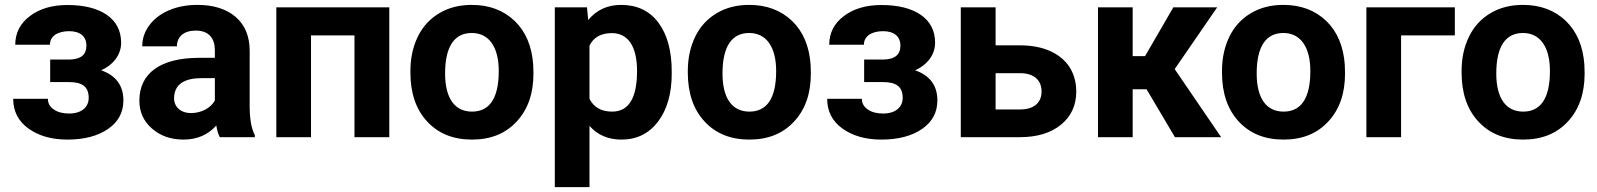

<svg xmlns="http://www.w3.org/2000/svg" viewBox="-20 -558 6498 781"><path d="M331.5 -372.6C331.5 -335.9 309.6 -317.4 265.6 -315.9H184.1V-224.1H260.7C314 -224.1 340.8 -206.1 340.8 -159.7C340.8 -122.1 311.5 -96.2 261.2 -96.2C235.4 -96.2 214.8 -101.6 198.7 -112.8C182.6 -124 174.8 -138.2 174.8 -156.2H33.7C33.7 -105.5 54.2 -64.9 95.7 -35.2C137.2 -5.4 189.9 9.8 253.9 9.8C322.8 9.8 378.4 -4.9 419.9 -33.7C461.4 -62.5 481.9 -101.1 481.9 -149.4C481.9 -210 451.7 -251 391.6 -272C442.9 -295.4 472.7 -336.9 472.7 -383.8C472.7 -433.1 453.1 -470.7 414.6 -497.6C375.5 -524.4 321.8 -537.6 253.9 -537.6C191.9 -537.6 141.1 -522.5 101.6 -492.7C62 -462.9 42 -423.8 42 -376H183.1C183.1 -411.1 214.8 -431.2 261.2 -431.2C306.2 -431.2 331.5 -409.7 331.5 -372.6Z M1016.6 0V-8.3C1002.9 -34.2 996.1 -71.8 995.6 -122.1V-351.1C995.6 -410.2 976.6 -456.5 938.5 -489.3C899.9 -522 848.1 -538.1 783.2 -538.1C740.2 -538.1 701.7 -530.8 667 -516.1C632.3 -501 606 -480.5 586.9 -454.6C567.9 -428.7 558.6 -400.4 558.6 -369.6H699.7C699.7 -409.2 728.5 -433.6 775.9 -433.6C830.1 -433.6 854 -401.9 854 -353V-322.8H789.1C632.3 -322.3 546.9 -260.3 546.9 -148.4C546.9 -103 564 -64.9 598.1 -35.2C631.8 -5.4 674.8 9.8 726.6 9.8C781.2 9.8 825.7 -9.3 859.9 -47.4C862.8 -28.3 867.7 -12.7 874 0ZM757.3 -98.1C714.4 -98.1 688 -123.5 688 -158.7L688.5 -167C692.9 -215.8 730.5 -240.2 801.3 -240.2H854V-149.4C836.9 -118.2 798.8 -98.1 757.3 -98.1Z M1563.5 -528.3H1104V0H1245.1V-414.1H1421.9V0H1563.5Z M1649.4 -262.7C1649.4 -178.7 1672.4 -112.3 1717.8 -63.5C1763.2 -14.6 1823.7 9.8 1899.9 9.8C1976.1 9.8 2036.6 -14.6 2082 -64C2127.4 -112.8 2149.9 -177.7 2149.9 -258.8L2148.9 -294.9C2143.6 -369.6 2118.7 -429.2 2073.7 -472.7C2028.3 -516.1 1970.2 -538.1 1898.9 -538.1C1848.6 -538.1 1804.7 -526.9 1767.1 -504.4C1729 -481.9 1699.7 -450.2 1679.7 -409.2C1659.7 -368.2 1649.4 -321.3 1649.4 -269ZM1790.5 -258.8C1790.5 -371.6 1830.1 -423.8 1898.9 -423.8C1968.8 -423.8 2008.8 -367.2 2008.8 -269C2008.8 -153.8 1968.3 -104 1899.9 -104C1829.6 -104 1790.5 -158.7 1790.5 -258.8Z M2712.4 -266.6C2712.4 -351.1 2694.3 -417.5 2658.2 -465.8C2622.1 -514.2 2571.3 -538.1 2506.3 -538.1C2451.2 -538.1 2406.7 -517.6 2372.6 -476.6L2367.7 -528.3H2236.8V203.1H2377.9V-45.9C2410.6 -8.8 2454.1 9.8 2507.3 9.8C2570.3 9.8 2620.1 -14.6 2657.2 -64C2693.8 -112.8 2712.4 -177.7 2712.4 -259.3ZM2571.3 -269.5C2571.3 -159.2 2537.6 -104 2470.2 -104C2425.8 -104 2395 -121.6 2377.9 -156.2V-372.6C2394.5 -406.2 2424.8 -423.3 2469.2 -423.3C2535.6 -423.3 2571.3 -367.7 2571.3 -269.5Z M2777.8 -262.7C2777.8 -178.7 2800.8 -112.3 2846.2 -63.5C2891.6 -14.6 2952.1 9.8 3028.3 9.8C3104.5 9.8 3165 -14.6 3210.4 -64C3255.9 -112.8 3278.3 -177.7 3278.3 -258.8L3277.3 -294.9C3272 -369.6 3247.1 -429.2 3202.1 -472.7C3156.7 -516.1 3098.6 -538.1 3027.3 -538.1C2977.1 -538.1 2933.1 -526.9 2895.5 -504.4C2857.4 -481.9 2828.1 -450.2 2808.1 -409.2C2788.1 -368.2 2777.8 -321.3 2777.8 -269ZM2918.9 -258.8C2918.9 -371.6 2958.5 -423.8 3027.3 -423.8C3097.2 -423.8 3137.2 -367.2 3137.2 -269C3137.2 -153.8 3096.7 -104 3028.3 -104C2958 -104 2918.9 -158.7 2918.9 -258.8Z M3642.6 -372.6C3642.6 -335.9 3620.6 -317.4 3576.7 -315.9H3495.1V-224.1H3571.8C3625 -224.1 3651.9 -206.1 3651.9 -159.7C3651.9 -122.1 3622.6 -96.2 3572.3 -96.2C3546.4 -96.2 3525.9 -101.6 3509.8 -112.8C3493.7 -124 3485.8 -138.2 3485.8 -156.2H3344.7C3344.7 -105.5 3365.2 -64.9 3406.7 -35.2C3448.2 -5.4 3501 9.8 3564.9 9.8C3633.8 9.8 3689.5 -4.9 3731 -33.7C3772.5 -62.5 3793 -101.1 3793 -149.4C3793 -210 3762.7 -251 3702.6 -272C3753.9 -295.4 3783.7 -336.9 3783.7 -383.8C3783.7 -433.1 3764.2 -470.7 3725.6 -497.6C3686.5 -524.4 3632.8 -537.6 3564.9 -537.6C3502.9 -537.6 3452.1 -522.5 3412.6 -492.7C3373 -462.9 3353 -423.8 3353 -376H3494.1C3494.1 -411.1 3525.9 -431.2 3572.3 -431.2C3617.2 -431.2 3642.6 -409.7 3642.6 -372.6Z M4029.8 -528.3H3888.2V0H4127.9C4198.7 0 4254.9 -17.1 4296.4 -51.3C4337.4 -85 4357.9 -129.9 4357.9 -185.5C4357.9 -223.1 4348.6 -256.3 4330.6 -285.2C4293.5 -341.8 4222.2 -373.5 4130.9 -373.5H4029.8ZM4129.9 -260.3C4187 -260.3 4216.8 -231 4216.8 -185.5C4216.8 -140.6 4186 -112.8 4129.9 -112.8H4029.8V-260.3Z M4759.3 0H4947.3L4758.3 -276.9L4931.2 -528.3H4752.9L4637.7 -329.6H4587.4V-528.3H4446.3V0H4587.4V-194.8H4644Z M4950.7 -262.7C4950.7 -178.7 4973.6 -112.3 5019 -63.5C5064.5 -14.6 5125 9.8 5201.2 9.8C5277.3 9.8 5337.9 -14.6 5383.3 -64C5428.7 -112.8 5451.2 -177.7 5451.2 -258.8L5450.2 -294.9C5444.8 -369.6 5419.9 -429.2 5375 -472.7C5329.6 -516.1 5271.5 -538.1 5200.2 -538.1C5149.9 -538.1 5106 -526.9 5068.4 -504.4C5030.3 -481.9 5001 -450.2 4981 -409.2C4960.9 -368.2 4950.7 -321.3 4950.7 -269ZM5091.8 -258.8C5091.8 -371.6 5131.3 -423.8 5200.2 -423.8C5270 -423.8 5310.1 -367.2 5310.1 -269C5310.1 -153.8 5269.5 -104 5201.2 -104C5130.9 -104 5091.8 -158.7 5091.8 -258.8Z M5897.9 -528.3H5538.1V0H5679.2V-414.1H5897.9Z M5925.3 -262.7C5925.3 -178.7 5948.2 -112.3 5993.7 -63.5C6039.1 -14.6 6099.6 9.8 6175.8 9.8C6252 9.8 6312.5 -14.6 6357.9 -64C6403.3 -112.8 6425.8 -177.7 6425.8 -258.8L6424.8 -294.9C6419.4 -369.6 6394.5 -429.2 6349.6 -472.7C6304.2 -516.1 6246.1 -538.1 6174.8 -538.1C6124.5 -538.1 6080.6 -526.9 6043 -504.4C6004.9 -481.9 5975.6 -450.2 5955.6 -409.2C5935.5 -368.2 5925.3 -321.3 5925.3 -269ZM6066.4 -258.8C6066.4 -371.6 6106 -423.8 6174.8 -423.8C6244.6 -423.8 6284.7 -367.2 6284.7 -269C6284.7 -153.8 6244.1 -104 6175.8 -104C6105.5 -104 6066.4 -158.7 6066.4 -258.8Z"/></svg>

Font: Roboto
Style: Bold
Weight: 700
Designer: Google
Version: Version 2.137; 2017